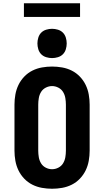

<svg xmlns="http://www.w3.org/2000/svg" viewBox="-20 -1152 640 1180"><path d="M300 8Q269 8 238 2.5Q207 -3 179 -17Q151 -31 129 -54Q107 -77 93.5 -105Q80 -133 74.5 -164Q69 -195 69 -226V-509Q69 -540 74.5 -571Q80 -602 93.5 -630Q107 -658 129 -681Q151 -704 179 -718Q207 -732 238 -737.5Q269 -743 300 -743Q331 -743 362 -737.5Q393 -732 421 -718Q449 -704 471 -681Q493 -658 506.5 -630Q520 -602 525.5 -571Q531 -540 531 -509V-226Q531 -195 525.5 -164Q520 -133 506.5 -105Q493 -77 471 -54Q449 -31 421 -17Q393 -3 362 2.5Q331 8 300 8ZM300 -112Q320 -112 338.5 -121.5Q357 -131 367.5 -148Q378 -165 381.5 -185.5Q385 -206 385 -226V-509Q385 -529 381.5 -549.5Q378 -570 367.5 -587Q357 -604 338.5 -613.5Q320 -623 300 -623Q280 -623 261.5 -613.5Q243 -604 232.5 -587Q222 -570 218.5 -549.5Q215 -529 215 -509V-226Q215 -206 218.5 -185.5Q222 -165 232.5 -148Q243 -131 261.5 -121.5Q280 -112 300 -112ZM300 -795Q282 -795 264 -800.5Q246 -806 233.5 -818.5Q221 -831 215.5 -849Q210 -867 210 -885Q210 -903 215.5 -921Q221 -939 233.5 -951.5Q246 -964 264 -969.5Q282 -975 300 -975Q318 -975 336 -969.5Q354 -964 366.5 -951.5Q379 -939 384.5 -921Q390 -903 390 -885Q390 -867 384.5 -849Q379 -831 366.5 -818.5Q354 -806 336 -800.5Q318 -795 300 -795ZM127 -1048V-1132H472V-1048Z"/></svg>

Font: Iosevka Aile Heavy
Style: Regular
Weight: 900
Designer: Belleve Invis
Foundry: Belleve Invis
Version: Version 31.1.0; ttfautohint (v1.8.4)